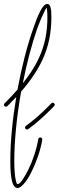

<svg xmlns="http://www.w3.org/2000/svg" viewBox="-30 -639 296 968"><path d="M-7 -118C-11 -114 -11 -108 -7 -104C-3 -100 3 -100 7 -104L14 -111C27 -124 40 -137 52 -150C33 -37 22 76 22 173C22 219 25 251 30 272C37 302 49 309 59 309C75 309 104 279 129 227C152 181 174 121 183 66C184 60 180 55 175 54C169 53 164 57 163 62C154 116 134 174 112 218C92 256 73 289 59 289C53 289 52 278 49 267C45 248 42 217 42 173C42 73 54 -46 74 -163C75 -168 76 -173 77 -178C125 -233 159 -285 183 -335C216 -406 229 -475 229 -553C229 -576 228 -591 225 -600C221 -618 213 -619 207 -619C197 -619 183 -605 170 -577C159 -555 148 -527 139 -499C106 -408 79 -298 58 -187C41 -167 21 -146 0 -125ZM157 -493C167 -519 177 -547 188 -568C195 -583 201 -599 207 -599C208 -599 206 -594 206 -595C208 -587 209 -574 209 -553C209 -479 197 -412 165 -344C146 -303 119 -262 85 -219C104 -317 129 -412 157 -493ZM243 -104C247 -108 247 -114 243 -118C239 -122 233 -122 229 -118L212 -101C196 -85 178 -68 159 -51C139 -34 120 -18 100 -4C96 -1 95 5 98 10C101 14 107 15 112 12C131 -1 152 -18 172 -36C191 -53 210 -71 226 -87Z"/></svg>

Font: Mistral SingleLine OTF-SVG Regular
Style: Regular
Weight: 300
Designer: François Chastanet, Élisa Garzelli, Anais Alves, Morgane Autin
Foundry: institut supérieur des arts et du design Toulouse / isdaT
Version: Version 1.000;hotconv 1.0.117;makeotfexe 2.5.65602 DEVELOPME